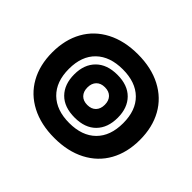

<svg xmlns="http://www.w3.org/2000/svg" viewBox="-124 -654 827 827"><g transform="rotate(45 290.0 -240.0)"><path d="M23 -240Q23 -317 55 -374.5Q87 -432 147.5 -463.5Q208 -495 290 -495Q372 -495 432.5 -463.5Q493 -432 525 -374.5Q557 -317 557 -240Q557 -163 525 -105.5Q493 -48 432.5 -16.5Q372 15 290 15Q208 15 147.5 -16.5Q87 -48 55 -105.5Q23 -163 23 -240ZM455 -240Q455 -318 411.5 -360.5Q368 -403 290 -403Q212 -403 168 -360.5Q124 -318 124 -240Q124 -162 168 -119Q212 -76 290 -76Q368 -76 411.5 -119Q455 -162 455 -240ZM157 -240Q157 -300 192 -335Q227 -370 290 -370Q353 -370 387.5 -335Q422 -300 422 -240Q422 -179 387.5 -144Q353 -109 290 -109Q226 -109 191.5 -144Q157 -179 157 -240ZM343 -240Q343 -265 329 -279.5Q315 -294 290 -294Q265 -294 251 -279.5Q237 -265 237 -240Q237 -215 251 -200.5Q265 -186 290 -186Q315 -186 329 -200.5Q343 -215 343 -240Z"/></g></svg>

Font: Mitr SemiBold
Style: Regular
Weight: 600
Designer: Thanarat Vachiruckul
Foundry: Cadson Demak
Version: Version 1.002